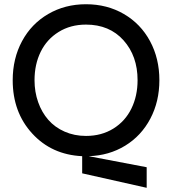

<svg xmlns="http://www.w3.org/2000/svg" viewBox="-20 -729 813 907"><path d="M386.2 -709Q485.8 -709 565.2 -662.8Q644.5 -616.7 688.7 -534.7Q732.9 -452.6 732.9 -350.1Q732.9 -249.5 690.2 -168.5Q647.5 -87.4 571.3 -40.8Q495.1 5.9 398.9 8.8L672.9 61V158.2L368.2 89.8V8.8Q224.1 2 132.1 -98.4Q40 -198.7 40 -350.1Q40 -452.6 84.2 -534.7Q128.4 -616.7 207.8 -662.8Q287.1 -709 386.2 -709ZM143.1 -350.1Q143.1 -294.9 160.2 -246.6Q177.2 -198.2 208.3 -162.8Q239.3 -127.4 285.2 -107.2Q331.1 -86.9 386.2 -86.9Q460 -86.9 515.9 -121.8Q571.8 -156.7 600.8 -216.3Q629.9 -275.9 629.9 -350.1Q629.9 -464.4 563.5 -538.6Q497.1 -612.8 386.2 -612.8Q313 -612.8 257.1 -578.1Q201.2 -543.5 172.1 -484.1Q143.1 -424.8 143.1 -350.1Z"/></svg>

Font: TASA Explorer Medium
Style: Regular
Weight: 500
Designer: Weizhong Zhang
Foundry: Local Remote
Version: Version 1.000;Glyphs 3.1.2 (3151)